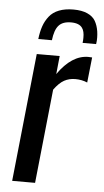

<svg xmlns="http://www.w3.org/2000/svg" viewBox="-55 -828 470 864"><g transform="rotate(5 179.5 -396.0)"><path d="M95.2 -646Q99.1 -679.2 107.7 -704.1Q116.2 -729 132.6 -749.8Q148.9 -770.5 176.3 -781.2Q203.6 -792 241.7 -792Q279.3 -792 304.4 -780.8Q329.6 -769.5 340.8 -750Q352.1 -730.5 356.4 -703.6Q358.4 -689.9 358.6 -675.5Q358.9 -661.1 356.4 -646H295.4Q296.9 -658.2 296.9 -668.9Q297.4 -698.7 286.6 -713.4Q272.9 -733.4 235.6 -733.4Q198.2 -733.4 180.2 -713.1Q162.1 -692.9 156.7 -646ZM33.7 0 94.2 -578.1H197.8L189.5 -496.1Q252 -585.4 326.7 -585.4Q329.1 -585.4 343.8 -584.5L331.5 -470.2Q306.6 -481 276.9 -481Q249.5 -481 227.1 -468.8Q204.6 -456.5 181.6 -424.8L137.2 0Z"/></g></svg>

Font: Oswald
Style: Regular
Weight: 400
Designer: Vernon Adams
Foundry: Vernon Adams
Version: 3.0; ttfautohint (v0.94.23-7a4d-dirty) -l 8 -r 50 -G 200 -x 